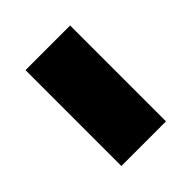

<svg xmlns="http://www.w3.org/2000/svg" viewBox="-24 -453 371 371"><g transform="rotate(45 161.0 -268.0)"><path d="M30 -207V-329H292V-207Z"/></g></svg>

Font: Noto Sans Ol Chiki
Style: Regular
Weight: 400
Designer: Monotype Design Team, Lewis McGuffie
Foundry: Monotype Imaging Inc.
Version: Version 2.003